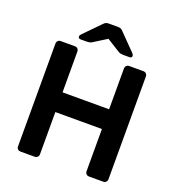

<svg xmlns="http://www.w3.org/2000/svg" viewBox="-157 -1019 1043 1143"><g transform="rotate(20 364.5 -448.0)"><path d="M102 0Q92 0 85 -6.5Q78 -13 78 -24V-675Q78 -686 85 -693Q92 -700 102 -700H193Q203 -700 210 -693Q217 -686 217 -675V-417H512V-675Q512 -686 519 -693Q526 -700 536 -700H626Q637 -700 644 -693Q651 -686 651 -675V-24Q651 -14 644 -7Q637 0 626 0H536Q526 0 519 -7Q512 -14 512 -24V-292H217V-24Q217 -14 210 -7Q203 0 193 0ZM210 -750Q195 -750 195 -763Q195 -771 204 -780L302 -880Q312 -891 319.5 -893.5Q327 -896 336 -896H394Q403 -896 410.5 -893.5Q418 -891 428 -880L526 -780Q535 -771 535 -763Q535 -750 520 -750H481Q473 -750 464.5 -751.5Q456 -753 450 -757L365 -810L280 -757Q274 -753 265.5 -751.5Q257 -750 249 -750Z"/></g></svg>

Font: Rubik Medium
Style: Regular
Weight: 500
Designer: Hubert and Fischer
Foundry: Hubert and Fischer
Version: Version 2.300; ttfautohint (v1.8.4.7-5d5b);gftools[0.9.30]